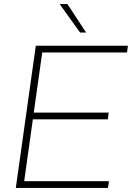

<svg xmlns="http://www.w3.org/2000/svg" viewBox="-20 -921 647 941"><path d="M57.5 0H509L514 -33H98.5L141 -336H508.5L512.5 -369H145.5L187 -664H602.5L607 -697H155.5ZM272.5 -901 372.5 -761.5H402L310.5 -901Z"/></svg>

Font: HK Grotesk ExtraLight
Style: Italic
Weight: 200
Italic angle: -16°
Designer: Alfredo Marco Pradil
Foundry: Hanken Design Co.
Version: Version 3.001;FEAKit 1.0